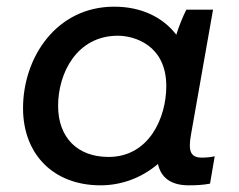

<svg xmlns="http://www.w3.org/2000/svg" viewBox="-20 -549 717 575"><path d="M545 6C568 6 588 5 609 1L623 -81C610 -78 598 -77 584 -77C551 -77 543 -96 552 -146L618 -520H538C527 -498 516 -471 508 -445C468 -497 404 -529 322 -529C148 -529 49 -376 49 -225C49 -88 139 6 281 6C345 6 405 -17 453 -58C462 -17 492 6 545 6ZM333 -442C381 -442 478 -415 478 -291C478 -197 427 -79 305 -79C212 -79 154 -137 154 -232C154 -330 210 -442 333 -442Z"/></svg>

Font: Fixel Display 20240404 Medium
Style: Italic
Weight: 500
Italic angle: -10°
Designer: AlfaBravo + MacPaw
Foundry: Kyrylo Tkachov, Marchela Mozhyna, Serhii Makarenko, Maria Weinstein, Zakhar Kryvoshyya
Version: Version 1.211;Glyphs 3.2 (3225)